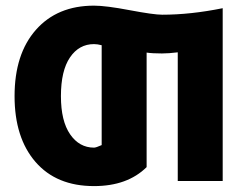

<svg xmlns="http://www.w3.org/2000/svg" viewBox="-20 -625 849 663"><path d="M30.3 -293Q30.3 -438.5 104 -522Q177.7 -605.5 304.7 -605.5Q345.7 -605.5 428.2 -589.8Q510.7 -574.2 540 -574.2Q637.7 -574.2 749 -596.7V0H593.8V-444.3Q562.5 -440.4 539.1 -440.4Q505.9 -440.4 486.3 -443.4V-47.9Q419.9 17.6 304.7 17.6Q174.8 17.6 102.5 -65.9Q30.3 -149.4 30.3 -293ZM190.4 -293Q190.4 -207 222.2 -161.1Q253.9 -115.2 304.7 -115.2Q311.5 -115.2 331.1 -124V-468.8Q316.4 -472.7 304.7 -472.7Q252.9 -472.7 221.7 -426.8Q190.4 -380.9 190.4 -293Z"/></svg>

Font: Gothic A1 Black
Style: Regular
Weight: 900
Version: Version 2.50